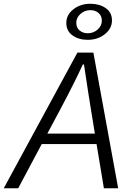

<svg xmlns="http://www.w3.org/2000/svg" viewBox="-63 -1002 705 1022"><path d="M349 -722H434L566 0H490L451 -235H159L34 0H-43ZM290 -880Q290 -923 327.5 -952.5Q365 -982 418 -982Q466 -982 499.5 -959Q533 -936 533 -893Q533 -850 495 -820Q457 -790 404 -790Q356 -790 323 -813.5Q290 -837 290 -880ZM479 -892Q479 -918 461.5 -933Q444 -948 418 -948Q388 -948 365.5 -928Q343 -908 343 -881Q343 -855 360.5 -840Q378 -825 404 -825Q434 -825 456.5 -844.5Q479 -864 479 -892ZM442 -291 421 -420 408 -501Q392 -604 384 -659H378Q335 -565 258 -420L189 -291Z"/></svg>

Font: Nebula Sans Book
Style: Regular
Weight: 400
Italic angle: -9°
Designer: Paul D. Hunt for Adobe (as Source Sans)
Foundry: Nebula Entertainment & Broadcasting LLC
Version: Version 1.010